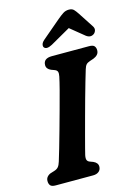

<svg xmlns="http://www.w3.org/2000/svg" viewBox="-136 -997 754 1068"><g transform="rotate(-15 241.0 -463.0)"><path d="M249.5 -120Q245.5 -100.5 249.8 -91.5Q254 -82.5 266 -78.5L283.5 -72Q309 -60.5 309 -39Q309 -21 296.5 -10.5Q284 0 263 0H48Q25 0 17.2 -9.5Q9.5 -19 9.5 -34Q9 -48.5 17.8 -58.8Q26.5 -69 40 -73.5L61 -80Q76 -84.5 84.2 -94.2Q92.5 -104 98.5 -124Q106 -147.5 119 -192.5Q132 -237.5 147.5 -292.8Q163 -348 178.2 -403.8Q193.5 -459.5 205.8 -506.2Q218 -553 223.5 -580Q227 -596.5 224.2 -606.2Q221.5 -616 208 -621L189 -628Q163.5 -639 163.5 -661Q163.5 -700 213 -700H426.5Q449.5 -700 457.2 -690.8Q465 -681.5 465 -667Q465 -651.5 456 -641.8Q447 -632 432.5 -626.5L410.5 -619Q395.5 -614 388.5 -606.2Q381.5 -598.5 376 -580.5Q368.5 -556 356.5 -514.8Q344.5 -473.5 330.8 -424.2Q317 -375 303.5 -324.5Q290 -274 278.2 -230.5Q266.5 -187 258.8 -157.2Q251 -127.5 249.5 -120ZM469 -758Q448 -743.5 424.5 -761L344 -826.5L229 -761Q196 -743.5 183 -758Q177.5 -764 179.8 -775.5Q182 -787 196.5 -799.5L303 -890Q322 -906 337 -915.8Q352 -925.5 370.5 -925.5Q389 -925.5 398.5 -915.8Q408 -906 418.5 -890L477.5 -799.5Q485 -787 481.2 -775.5Q477.5 -764 469 -758Z"/></g></svg>

Font: Fraunces 9pt SuperSoft SemiBold
Style: Italic
Weight: 600
Italic angle: -16°
Version: Version 1.000;[0bf87f6ff]